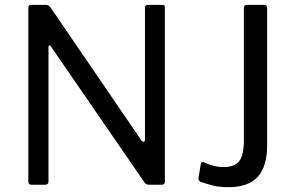

<svg xmlns="http://www.w3.org/2000/svg" viewBox="-20 -762 1214 792"><path d="M649 -742Q655 -742 657.5 -739.5Q660 -737 660 -730V-12Q660 0 647 0H598Q590 0 585.5 -1.5Q581 -3 577 -8L191 -569Q187 -576 183.5 -575Q180 -574 180 -568V-13Q180 0 166 0H110Q97 0 97 -13V-728Q97 -736 99.5 -739Q102 -742 110 -742H167Q175 -742 179 -740Q183 -738 188 -732L563 -183Q568 -177 572 -177Q578 -177 578 -186V-730Q578 -742 590 -742ZM1082 -163Q1082 -76 1043.5 -33Q1005 10 922 10Q877 10 845.5 0Q814 -10 810 -11Q796 -16 799 -30L808 -84Q810 -96 820 -93Q825 -91 838 -85.5Q851 -80 867 -76.5Q883 -73 902 -73Q948 -73 967 -97.5Q986 -122 986 -185V-729Q986 -742 998 -742H1071Q1082 -742 1082 -729Z"/></svg>

Font: Libre Franklin
Style: Regular
Weight: 400
Designer: Pablo Impallari, Rodrigo Fuenzalida
Foundry: Impallari Type
Version: Version 1.001; ttfautohint (v1.4.1)